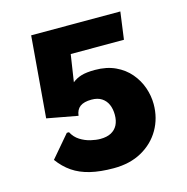

<svg xmlns="http://www.w3.org/2000/svg" viewBox="-106 -813 902 924"><g transform="rotate(-15 345.0 -350.5)"><path d="M349.1 9.8Q282.2 9.8 232.4 -2.2Q182.6 -14.2 145.8 -39.3Q108.9 -64.5 80.6 -103.5L174.3 -213.4H185.1Q199.2 -186.5 223.6 -171.1Q248 -155.8 274.9 -149.4Q301.8 -143.1 323.2 -143.1Q355.5 -143.1 377 -154.5Q398.4 -166 409.2 -187Q419.9 -208 419.9 -237.3Q419.9 -266.1 410.2 -288.6Q400.4 -311 380.4 -324Q360.4 -336.9 330.1 -336.9Q292.5 -336.9 272.9 -322.5Q253.4 -308.1 250 -277.8L96.2 -306.2L129.9 -710.9H574.2L555.7 -574.7H290.5L270 -439.5Q289.1 -455.1 314.7 -462.9Q340.3 -470.7 382.8 -470.7Q440.9 -470.7 484.4 -450.4Q527.8 -430.2 556.6 -396.2Q585.4 -362.3 599.6 -321.3Q613.8 -280.3 613.8 -238.8Q613.8 -169.4 581.3 -113Q548.8 -56.6 489.5 -23.4Q430.2 9.8 349.1 9.8Z"/></g></svg>

Font: Comme Black
Style: Regular
Weight: 900
Version: Version 1.000;gftools[0.9.27]